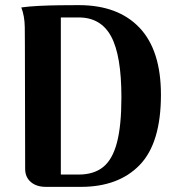

<svg xmlns="http://www.w3.org/2000/svg" viewBox="-20 -728 694 748"><path d="M159 0Q122 0 100 -19Q78 -38 78 -70L77 -551Q77 -580 76.5 -622.5Q76 -665 63 -699Q91 -703 130 -705Q169 -707 211 -707.5Q253 -708 287 -708Q440 -708 523.5 -620Q607 -532 607 -359Q607 -171 524.5 -85.5Q442 0 295 0ZM217 -48H287Q345 -48 381.5 -77Q418 -106 435.5 -172Q453 -238 453 -349Q453 -512 413 -586Q373 -660 287 -660H217Z"/></svg>

Font: Arima Thin
Style: Regular
Weight: 100
Designer: Joana Correia and Natanael Gama
Foundry: NDISCOVER
Version: Version 1.101;gftools[0.9.23]